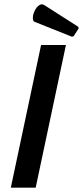

<svg xmlns="http://www.w3.org/2000/svg" viewBox="-20 -868 384 888"><path d="M145 0H30L170 -660H285ZM313 -698 140 -767Q132 -770 132 -786Q132 -795 135.5 -806Q139 -817 145 -826.5Q151 -836 158.5 -842Q166 -848 174 -848Q178 -848 184 -845L342 -744L344 -737L321 -701Z"/></svg>

Font: Quattrocento Sans
Style: Bold Italic
Weight: 700
Designer: Pablo Impallari
Foundry: Pablo Impallari, Igino Marini, Brenda Gallo
Version: Version 2.000